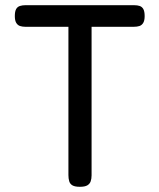

<svg xmlns="http://www.w3.org/2000/svg" viewBox="-20 -708 613 738"><path d="M496 -688Q508 -688 517 -685Q526 -682 531 -673Q536 -664 536 -646Q536 -629 530.5 -620Q525 -611 516 -608Q507 -605 494 -605H332V-34Q332 -21 328.5 -11Q325 -1 315.5 4.5Q306 10 287 10Q268 10 258.5 4.5Q249 -1 246 -11.5Q243 -22 243 -35V-605H78Q66 -605 57 -608Q48 -611 42.5 -620Q37 -629 37 -646Q37 -664 42 -673Q47 -682 56.5 -685Q66 -688 77 -688Z"/></svg>

Font: Fredoka SemiCondensed
Style: Regular
Weight: 400
Width: 4
Designer: Ben Nathan
Foundry: Milena B. Brandão, Ben Nathan
Version: Version 2.001